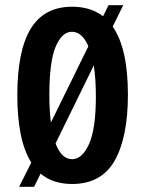

<svg xmlns="http://www.w3.org/2000/svg" viewBox="-20 -702 561 743"><path d="M54 21 101 -73Q73 -118 60 -183.5Q47 -249 47 -333Q47 -506 99 -591Q151 -676 259 -676Q331 -676 379 -639L400 -682H457L416 -599Q475 -515 475 -336Q475 -170 423.5 -80Q372 10 259 10Q185 10 137 -30L112 21ZM171 -335Q171 -275 177 -228L322 -523Q298 -579 258 -579Q220 -579 195.5 -521.5Q171 -464 171 -335ZM259 -86Q298 -86 324.5 -144.5Q351 -203 351 -329Q351 -397 343 -449L195 -147Q218 -86 259 -86Z"/></svg>

Font: Bricolage Grotesque 12pt Condensed SemiBold
Style: Regular
Weight: 600
Width: 3
Designer: Mathieu Triay
Foundry: Atelier Triay
Version: Version 1.001; ttfautohint (v1.8.4.7-5d5b);gftools[0.9.33.de